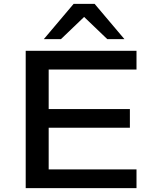

<svg xmlns="http://www.w3.org/2000/svg" viewBox="-20 -966 792 986"><path d="M112 0V-705H681V-609H230V-406H647V-310H230V-96H681V0ZM205 -765 358 -946H466L619 -765H531L412 -879L293 -765Z"/></svg>

Font: Nunito Sans 10pt Expanded SemiBold
Style: Regular
Weight: 600
Width: 7
Designer: Vernon Adams
Foundry: Vernon Adams
Version: Version 3.101;gftools[0.9.27]